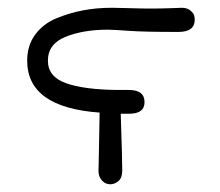

<svg xmlns="http://www.w3.org/2000/svg" viewBox="-20 -459 565 493"><path d="M49.8 -303.2Q49.8 -342.3 70.3 -370.1Q90.8 -397.9 124.5 -411.9Q158.2 -425.8 193.1 -432.4Q228 -439 266.1 -439H270Q285.2 -439 314.7 -438Q344.2 -437 366.2 -437Q393.1 -437 418.9 -438Q444.8 -439 446.8 -439Q460.9 -439 469 -431.9Q477.1 -424.8 478.5 -419.4Q480 -414.1 480 -408.2Q480 -377.4 439 -377H433.1Q349.1 -377 309.6 -379.9Q270 -382.8 256.8 -382.8Q193.8 -382.8 148.4 -364.5Q103 -346.2 103 -303.2Q103 -262.2 148.9 -245.6Q194.8 -229 280.8 -228H311Q351.1 -228 351.1 -196.8Q351.1 -167 312 -167H290Q293.9 -50.8 293.9 -21Q293.9 -2 283.9 6.1Q273.9 14.2 263.2 14.2Q258.3 14.2 252.2 12Q246.1 9.8 239.5 1.5Q232.9 -6.8 232.9 -21Q232.9 -26.9 233.4 -41Q233.9 -55.2 234.4 -93Q234.9 -130.9 235.8 -169.9Q49.8 -183.1 49.8 -303.2Z"/></svg>

Font: CMU Typewriter Text
Style: Light
Weight: 200
Version: Version 0.7.0